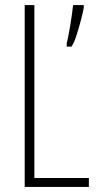

<svg xmlns="http://www.w3.org/2000/svg" viewBox="-20 -734 387 754"><path d="M77 0V-714H115V-35H329V0ZM309 -704Q306 -686 298 -655.5Q290 -625 280.5 -595.5Q271 -566 261 -551H242V-564Q244 -571 248 -590.5Q252 -610 256 -635Q260 -660 263 -681.5Q266 -703 267 -714H309Z"/></svg>

Font: Noto Sans Tamil ExtraCondensed ExtraLight
Style: Regular
Weight: 200
Width: 2
Designer: Jelle Bosma - Monotype Design Team
Foundry: Monotype Imaging Inc.
Version: Version 2.004; ttfautohint (v1.8.4.7-5d5b)